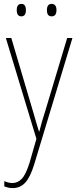

<svg xmlns="http://www.w3.org/2000/svg" viewBox="-20 -723 401 986"><path d="M245 -639Q270 -639 270 -671Q270 -703 245 -703Q221 -703 221 -671Q221 -639 245 -639ZM90 -639Q113 -639 113 -671Q113 -703 90 -703Q66 -703 66 -671Q66 -639 90 -639ZM167 -10 132 112Q113 173 92 195Q71 217 44 217Q24 217 2 207V234Q24 243 45 243Q84 243 110 214.5Q136 186 156 120L352 -528H325L213 -155Q193 -93 182 -48H180Q175 -64 168.5 -86Q162 -108 148 -156L38 -528H10Z"/></svg>

Font: Noto Sans Display SemiCondensed Thin
Style: Regular
Weight: 250
Width: 4
Designer: Monotype Design team
Foundry: Monotype Imaging Inc.
Version: 1.000